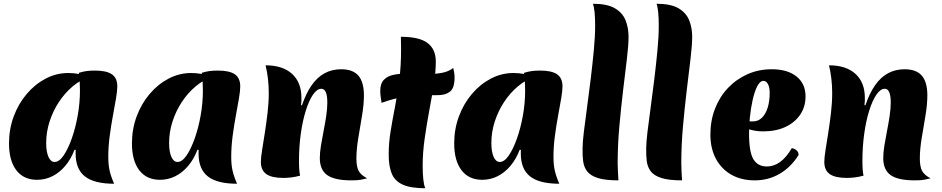

<svg xmlns="http://www.w3.org/2000/svg" viewBox="-20 -946 5018 1023"><path d="M377 -148Q358 -98 327.5 -62Q297 -26 259 -7Q221 12 177 12Q106 12 67 -39Q28 -90 28 -182Q28 -258 53 -325.5Q78 -393 122 -445Q166 -497 223 -527Q280 -557 344 -557Q372 -557 403.5 -551.5Q435 -546 457 -537Q409 -521 367 -485.5Q325 -450 293.5 -402Q262 -354 244 -298Q226 -242 226 -184Q226 -138 238 -110.5Q250 -83 271 -83Q295 -83 318.5 -117Q342 -151 362 -207Q382 -263 394 -330Q406 -397 406 -464Q406 -491 404.5 -515.5Q403 -540 400 -558Q423 -565 442 -567.5Q461 -570 486 -570Q548 -570 576.5 -550Q605 -530 605 -486Q605 -462 598 -421Q591 -380 581.5 -329Q572 -278 564.5 -221.5Q557 -165 557 -110Q557 -68 564 -37Q571 -6 588 33Q482 33 432.5 -6Q383 -45 383 -127Q383 -138 383 -141Q383 -144 384 -147Z M1032 -148Q1013 -98 982.5 -62Q952 -26 914 -7Q876 12 832 12Q761 12 722 -39Q683 -90 683 -182Q683 -258 708 -325.5Q733 -393 777 -445Q821 -497 878 -527Q935 -557 999 -557Q1027 -557 1058.5 -551.5Q1090 -546 1112 -537Q1064 -521 1022 -485.5Q980 -450 948.5 -402Q917 -354 899 -298Q881 -242 881 -184Q881 -138 893 -110.5Q905 -83 926 -83Q950 -83 973.5 -117Q997 -151 1017 -207Q1037 -263 1049 -330Q1061 -397 1061 -464Q1061 -491 1059.5 -515.5Q1058 -540 1055 -558Q1078 -565 1097 -567.5Q1116 -570 1141 -570Q1203 -570 1231.5 -550Q1260 -530 1260 -486Q1260 -462 1253 -421Q1246 -380 1236.5 -329Q1227 -278 1219.5 -221.5Q1212 -165 1212 -110Q1212 -68 1219 -37Q1226 -6 1243 33Q1137 33 1087.5 -6Q1038 -45 1038 -127Q1038 -138 1038 -141Q1038 -144 1039 -147Z M1589 -385Q1611 -450 1641 -492.5Q1671 -535 1710 -556Q1749 -577 1798 -577Q1860 -577 1889.5 -543Q1919 -509 1919 -438Q1919 -390 1909 -330Q1899 -270 1889 -210.5Q1879 -151 1879 -101Q1879 -58 1891 -35.5Q1903 -13 1936 4Q1920 8 1903.5 11.5Q1887 15 1852 15Q1763 15 1723.5 -13Q1684 -41 1684 -104Q1684 -133 1690 -170Q1696 -207 1704 -247.5Q1712 -288 1718 -327.5Q1724 -367 1724 -400Q1724 -473 1692 -473Q1669 -473 1647.5 -441.5Q1626 -410 1609 -355.5Q1592 -301 1582.5 -232Q1573 -163 1573 -88Q1573 -63 1574.5 -43Q1576 -23 1579 -10Q1552 -3 1530.5 -0.5Q1509 2 1490 2Q1428 2 1399 -18.5Q1370 -39 1370 -83Q1370 -106 1376.5 -146.5Q1383 -187 1391 -238Q1399 -289 1405.5 -344Q1412 -399 1412 -451Q1412 -490 1407.5 -528Q1403 -566 1395 -598Q1486 -598 1536 -552.5Q1586 -507 1586 -425Q1586 -416 1586 -408Q1586 -400 1584 -386Z M2232 -63Q2232 -21 2235.5 10.5Q2239 42 2246 57Q2169 57 2126.5 38Q2084 19 2067.5 -20.5Q2051 -60 2051 -122Q2051 -184 2061 -245.5Q2071 -307 2084 -373.5Q2097 -440 2107 -516.5Q2117 -593 2117 -685Q2117 -701 2116.5 -717.5Q2116 -734 2116 -750Q2215 -750 2258.5 -716.5Q2302 -683 2302 -618Q2302 -564 2291.5 -497Q2281 -430 2267 -355.5Q2253 -281 2242.5 -206.5Q2232 -132 2232 -63ZM2395 -584Q2398 -572 2400 -559Q2402 -546 2402 -534Q2402 -477 2378 -458Q2354 -439 2314 -439Q2258 -439 2217 -437.5Q2176 -436 2143.5 -431.5Q2111 -427 2080 -419Q2049 -411 2013 -398Q2011 -413 2008.5 -429.5Q2006 -446 2006 -461Q2006 -501 2025.5 -521Q2045 -541 2077.5 -547.5Q2110 -554 2150 -554Q2176 -554 2203 -552.5Q2230 -551 2255 -551Q2295 -551 2332.5 -557.5Q2370 -564 2395 -584Z M2749 -148Q2730 -98 2699.5 -62Q2669 -26 2631 -7Q2593 12 2549 12Q2478 12 2439 -39Q2400 -90 2400 -182Q2400 -258 2425 -325.5Q2450 -393 2494 -445Q2538 -497 2595 -527Q2652 -557 2716 -557Q2744 -557 2775.5 -551.5Q2807 -546 2829 -537Q2781 -521 2739 -485.5Q2697 -450 2665.5 -402Q2634 -354 2616 -298Q2598 -242 2598 -184Q2598 -138 2610 -110.5Q2622 -83 2643 -83Q2667 -83 2690.5 -117Q2714 -151 2734 -207Q2754 -263 2766 -330Q2778 -397 2778 -464Q2778 -491 2776.5 -515.5Q2775 -540 2772 -558Q2795 -565 2814 -567.5Q2833 -570 2858 -570Q2920 -570 2948.5 -550Q2977 -530 2977 -486Q2977 -462 2970 -421Q2963 -380 2953.5 -329Q2944 -278 2936.5 -221.5Q2929 -165 2929 -110Q2929 -68 2936 -37Q2943 -6 2960 33Q2854 33 2804.5 -6Q2755 -45 2755 -127Q2755 -138 2755 -141Q2755 -144 2756 -147Z M3084 -157Q3084 -187 3091 -244.5Q3098 -302 3108 -375Q3118 -448 3127.5 -526.5Q3137 -605 3144 -678.5Q3151 -752 3151 -809Q3151 -850 3148 -880.5Q3145 -911 3139 -926Q3215 -926 3256 -902Q3297 -878 3313 -838Q3329 -798 3329 -751Q3329 -705 3320 -631Q3311 -557 3300 -465Q3289 -373 3280 -273Q3271 -173 3271 -75Q3271 -52 3272.5 -29.5Q3274 -7 3275 15Q3205 15 3165.5 2.5Q3126 -10 3108.5 -33Q3091 -56 3087 -87.5Q3083 -119 3084 -157Z M3423 -157Q3423 -187 3430 -244.5Q3437 -302 3447 -375Q3457 -448 3466.5 -526.5Q3476 -605 3483 -678.5Q3490 -752 3490 -809Q3490 -850 3487 -880.5Q3484 -911 3478 -926Q3554 -926 3595 -902Q3636 -878 3652 -838Q3668 -798 3668 -751Q3668 -705 3659 -631Q3650 -557 3639 -465Q3628 -373 3619 -273Q3610 -173 3610 -75Q3610 -52 3611.5 -29.5Q3613 -7 3614 15Q3544 15 3504.5 2.5Q3465 -10 3447.5 -33Q3430 -56 3426 -87.5Q3422 -119 3423 -157Z M4002 15Q3930 15 3877 -15Q3824 -45 3794.5 -100Q3765 -155 3765 -229Q3765 -303 3789.5 -366.5Q3814 -430 3858.5 -477Q3903 -524 3962.5 -550.5Q4022 -577 4092 -577Q4176 -577 4224 -538.5Q4272 -500 4272 -432Q4272 -377 4243.5 -335Q4215 -293 4164.5 -269.5Q4114 -246 4046 -246Q4023 -246 4002.5 -249.5Q3982 -253 3962 -260L3965 -299H3991Q4019 -299 4039 -318Q4059 -337 4070 -371.5Q4081 -406 4081 -452Q4081 -480 4072 -497.5Q4063 -515 4048 -515Q4029 -515 4014.5 -486Q4000 -457 3990 -412.5Q3980 -368 3975.5 -320.5Q3971 -273 3971 -236Q3971 -135 3994.5 -97Q4018 -59 4066 -59Q4142 -59 4199 -157Q4235 -148 4235 -120Q4194 -55 4134 -20Q4074 15 4002 15Z M4591 -385Q4613 -450 4643 -492.5Q4673 -535 4712 -556Q4751 -577 4800 -577Q4862 -577 4891.5 -543Q4921 -509 4921 -438Q4921 -390 4911 -330Q4901 -270 4891 -210.5Q4881 -151 4881 -101Q4881 -58 4893 -35.5Q4905 -13 4938 4Q4922 8 4905.5 11.5Q4889 15 4854 15Q4765 15 4725.5 -13Q4686 -41 4686 -104Q4686 -133 4692 -170Q4698 -207 4706 -247.5Q4714 -288 4720 -327.5Q4726 -367 4726 -400Q4726 -473 4694 -473Q4671 -473 4649.5 -441.5Q4628 -410 4611 -355.5Q4594 -301 4584.5 -232Q4575 -163 4575 -88Q4575 -63 4576.5 -43Q4578 -23 4581 -10Q4554 -3 4532.5 -0.5Q4511 2 4492 2Q4430 2 4401 -18.5Q4372 -39 4372 -83Q4372 -106 4378.5 -146.5Q4385 -187 4393 -238Q4401 -289 4407.5 -344Q4414 -399 4414 -451Q4414 -490 4409.5 -528Q4405 -566 4397 -598Q4488 -598 4538 -552.5Q4588 -507 4588 -425Q4588 -416 4588 -408Q4588 -400 4586 -386Z"/></svg>

Font: Merienda Black
Style: Regular
Weight: 900
Designer: Eduardo Rodriguez Tunni
Foundry: Eduardo Rodriguez Tunni
Version: Version 2.001